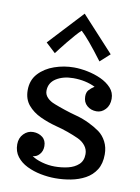

<svg xmlns="http://www.w3.org/2000/svg" viewBox="-91 -868 689 942"><g transform="rotate(10 254.0 -397.0)"><path d="M251 13.2Q215.3 13.2 178 5.9Q140.6 -1.5 108.9 -17.1Q77.1 -32.7 57.9 -57.9Q38.6 -83 38.6 -118.7Q38.6 -150.4 58.6 -170.9Q78.6 -191.4 105.5 -191.4Q132.8 -191.4 152.1 -176.3Q171.4 -161.1 171.4 -132.3Q171.4 -107.4 156.7 -91.1Q142.1 -74.7 123.5 -74.7Q142.1 -61 174.1 -52Q206.1 -43 238.3 -43Q272.5 -43 304.2 -50.5Q335.9 -58.1 356.4 -76.9Q377 -95.7 377 -128.9Q377 -152.3 362.5 -170.7Q348.1 -189 324.7 -199.7Q301.3 -210.4 271.2 -221.2Q241.2 -231.9 210 -239.7Q168.9 -250.5 130.6 -268.3Q92.3 -286.1 67.6 -315.4Q43 -344.7 43 -389.2Q43 -439.5 73.5 -472.4Q104 -505.4 151.1 -521.7Q198.2 -538.1 248 -538.1Q279.3 -538.1 315.2 -531Q351.1 -523.9 383.1 -509.3Q415 -494.6 435.5 -472.2Q456.1 -449.7 456.1 -418.5Q456.1 -385.7 437.3 -365.5Q418.5 -345.2 393.1 -345.2Q365.2 -345.2 345.7 -362.1Q326.2 -378.9 326.2 -408.2Q326.2 -428.2 336.2 -439.7Q346.2 -451.2 363.3 -462.4Q314.9 -485.8 253.9 -485.8Q203.6 -485.8 168.9 -463.9Q134.3 -441.9 134.3 -401.9Q134.3 -382.8 148.7 -367.9Q163.1 -353 187 -344.2Q210.4 -335 240.5 -325Q270.5 -314.9 302.2 -306.6Q334 -297.9 364 -283.4Q394 -269 418 -252Q441.4 -234.9 455.8 -207Q470.2 -179.2 470.2 -144Q470.2 -97.7 450.9 -67.1Q431.6 -36.6 399.4 -19Q367.2 -1.5 328.6 5.9Q290 13.2 251 13.2ZM365.2 -588.9Q290.5 -688.5 253.4 -722.2Q242.2 -712.4 225.6 -693.6Q209 -674.8 191.9 -653.8Q174.8 -632.8 161.6 -615.7L142.6 -590.8L94.2 -635.7L253.4 -807.1L413.6 -632.8Z"/></g></svg>

Font: Trocchi
Style: Regular
Weight: 400
Designer: Vernon Adams
Foundry: Vernon Adams
Version: Version 1.101; ttfautohint (v1.8.4.7-5d5b);gftools[0.9.27]